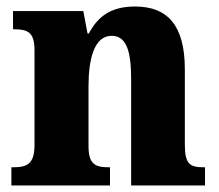

<svg xmlns="http://www.w3.org/2000/svg" viewBox="-20 -570 673 590"><path d="M15 0H318V-56H314C273 -56 252 -65 252 -121V-306C252 -387 269 -460 323 -460C370 -460 383 -410 383 -325V0H610V-56H606C564 -56 548 -65 548 -126V-357C548 -492 495 -550 395 -550C317 -550 279 -516 253 -467H249L236 -536H20V-480H24C65 -480 86 -471 86 -416V-124C86 -65 62 -56 20 -56H15Z"/></svg>

Font: Noto Serif Sinhala SemiCondensed ExtraBold
Style: Regular
Weight: 800
Width: 4
Designer: Jelle Bosma - Monotype Design Team
Foundry: Monotype Imaging Inc.
Version: Version 2.007